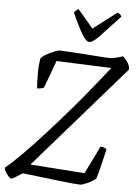

<svg xmlns="http://www.w3.org/2000/svg" viewBox="-65 -993 746 1040"><g transform="rotate(5 308.5 -473.0)"><path d="M35 0Q31 0 22 -9.5Q13 -19 5 -32Q-3 -45 -3 -56Q31 -84 83 -136Q135 -188 198.5 -258Q262 -328 331 -408Q379 -464 428 -524.5Q477 -585 524 -644L225 -656L170 -507Q166 -504 155 -501.5Q144 -499 133 -499Q130 -531 130 -578Q130 -625 137 -664Q150 -677 170.5 -688Q191 -699 210 -706.5Q229 -714 235 -714Q243 -714 271.5 -712.5Q300 -711 339 -708.5Q378 -706 415.5 -703Q453 -700 479.5 -698.5Q506 -697 510 -697Q523 -697 544.5 -702Q566 -707 581 -713Q592 -705 606 -685.5Q620 -666 620 -644L133 -85L429 -64L503 -215Q517 -214 524.5 -210.5Q532 -207 536 -203Q528 -166 517.5 -122.5Q507 -79 495 -40Q476 -24 448.5 -12Q421 0 410 0Q399 0 367 -3Q335 -6 293 -11Q251 -16 209 -21Q167 -26 136 -29.5Q105 -33 96 -34Q75 -21 58.5 -10.5Q42 0 35 0ZM393 -774Q376 -774 353.5 -810.5Q331 -847 296 -926Q301 -932 305.5 -937Q310 -942 320 -946L403 -848L532 -946Q540 -942 546.5 -936.5Q553 -931 554 -926Q484 -850 447.5 -812Q411 -774 393 -774Z"/></g></svg>

Font: Texturina Thin
Style: Italic
Weight: 100
Italic angle: -11°
Designer: Guillermo Torres Carreño
Foundry: Omnibus-Type
Version: Version 1.002; ttfautohint (v1.8.3)